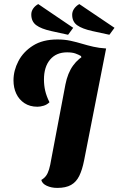

<svg xmlns="http://www.w3.org/2000/svg" viewBox="-20 -897 580 939"><path d="M260 22Q231 22 208.5 11.5Q186 1 182 -17Q196 -25 205 -37Q214 -49 220 -69Q226 -89 231 -120L300 -484Q311 -540 337.5 -576.5Q364 -613 404.5 -633Q445 -653 499 -660L391 -111Q382 -66 367.5 -36.5Q353 -7 327.5 7.5Q302 22 260 22ZM163 -375Q126 -375 99.5 -392.5Q73 -410 59.5 -439Q46 -468 46 -504Q46 -552 70 -598Q94 -644 141.5 -674Q189 -704 261 -704Q296 -704 325.5 -697.5Q355 -691 381.5 -683Q408 -675 436.5 -668.5Q465 -662 498 -660L378 -617L376 -623Q364 -630 348.5 -635.5Q333 -641 308 -641Q255 -641 225 -605.5Q195 -570 195 -508Q195 -480 201 -453.5Q207 -427 222 -397Q210 -385 193.5 -380Q177 -375 163 -375ZM515 -727 432 -745Q382 -756 357.5 -773.5Q333 -791 333 -825Q333 -841 343 -855Q353 -869 368 -877L540 -761ZM313 -727 231 -745Q181 -756 157 -774Q133 -792 133 -826Q133 -842 142.5 -855.5Q152 -869 167 -877L338 -761Z"/></svg>

Font: Sansita Swashed Light SemiBold
Style: Regular
Weight: 600
Version: Version 1.003